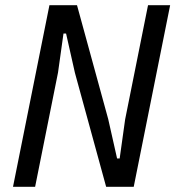

<svg xmlns="http://www.w3.org/2000/svg" viewBox="-20 -718 674 738"><path d="M268 -438 234 -589H224L203 -439L115 0H30L170 -698H276L396 -260L430 -109H440L461 -259L549 -698H634L494 0H388Z"/></svg>

Font: IBM Plex Sans Condensed Text
Style: Italic
Weight: 450
Width: 3
Italic angle: -11°
Designer: Mike Abbink, Paul van der Laan, Pieter van Rosmalen
Foundry: Bold Monday
Version: Version 1.1